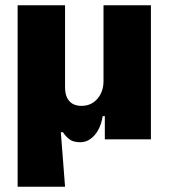

<svg xmlns="http://www.w3.org/2000/svg" viewBox="-20 -529 640 729"><path d="M47 180V-509H227V-198Q227 -176 233.5 -160.5Q240 -145 254 -136Q268 -127 290 -127Q315 -127 333.5 -139.5Q352 -152 362.5 -173Q373 -194 373 -220V-509H553V0H378V-88H370Q362 -41 338.5 -15Q315 11 285 11Q259 11 244.5 0.5Q230 -10 219 -27H211L227 180Z"/></svg>

Font: Nunito Sans 6pt Black
Style: Regular
Weight: 900
Version: Version 3.101;gftools[0.9.27]